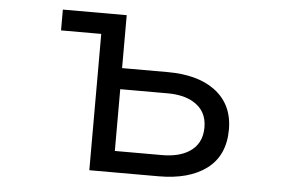

<svg xmlns="http://www.w3.org/2000/svg" viewBox="-45 -629 1091 718"><g transform="rotate(5 500.0 -270.0)"><path d="M163.1 -564.9H402.8V-366.2H573.7Q685.1 -366.2 750 -319.3Q820.8 -267.6 820.8 -172.4Q820.8 -74.2 753.4 -23.9Q687.5 24.9 574.7 24.9H314V-486.8H163.1ZM402.8 -287.1V-55.2H579.6Q642.1 -55.2 680.2 -79.1Q729 -109.4 729 -171.9Q729 -235.8 676.3 -265.6Q639.2 -287.1 579.6 -287.1Z"/></g></svg>

Font: BIZ UDGothic
Style: Regular
Weight: 400
Monospace: yes
Designer: TypeBank Co., Ltd.
Foundry: Morisawa Inc.
Version: Version 1.05